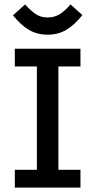

<svg xmlns="http://www.w3.org/2000/svg" viewBox="-20 -847 430 867"><path d="M46.9 0V-80.1H146.5V-546.9H46.9V-627H343.3V-546.9H243.7V-80.1H343.3V0ZM195.3 -690.4Q147.9 -690.4 111.3 -711.7Q74.7 -732.9 38.6 -777.8L93.3 -827.1Q115.2 -801.8 138.9 -784.9Q162.6 -768.1 195.3 -768.1Q228 -768.1 252.7 -784.9Q277.3 -801.8 298.3 -827.1L352.1 -778.8Q315.9 -733.9 279.3 -712.2Q242.7 -690.4 195.3 -690.4Z"/></svg>

Font: Anaheim SemiBold
Style: Regular
Weight: 600
Version: Version 2.001